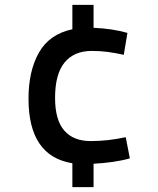

<svg xmlns="http://www.w3.org/2000/svg" viewBox="-20 -663 650 788"><path d="M277 105V7Q97 -22 97 -258Q97 -372 140 -447.5Q183 -523 277 -543V-643H364V-549Q404 -547 437.5 -542Q471 -537 503 -528L488 -438Q452 -446 421.5 -450Q391 -454 357 -454Q284 -454 245 -406.5Q206 -359 206 -261Q206 -171 243.5 -127.5Q281 -84 352 -84Q423 -84 496 -100L513 -13Q481 -4 442.5 1.5Q404 7 364 9V105Z"/></svg>

Font: Georama Medium
Style: Regular
Weight: 500
Designer: Jean-Baptiste Levee
Foundry: Production Type
Version: Version 1.000